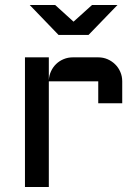

<svg xmlns="http://www.w3.org/2000/svg" viewBox="-20 -750 550 770"><path d="M175.8 -423.8V0H80.1V-520H175.8V-428.2Q176.8 -447.3 184.6 -464.1Q192.4 -481 205.3 -493.4Q218.3 -505.9 235.4 -512.9Q252.4 -520 272 -520H374Q394 -520 411.4 -512.5Q428.7 -504.9 441.9 -491.9Q455.1 -479 462.6 -461.4Q470.2 -443.8 470.2 -423.8V-335.9H374V-423.8ZM99.1 -730H201.2L274.9 -663.1L349.1 -730H451.2L335 -609.9H214.8Z"/></svg>

Font: Aldrich
Style: Regular
Weight: 400
Designer: Matthew Desmond
Foundry: Matthew Desmond
Version: Version 1.001 2011